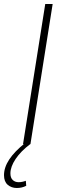

<svg xmlns="http://www.w3.org/2000/svg" viewBox="-82 -720 293 959"><path d="M33 0 144 -700H181L70 0ZM44 -6 70 -1Q22 35 -4 74Q-30 113 -30 146Q-30 168 -18.5 179Q-7 190 11 190Q28 190 47 183L49 208Q28 219 2 219Q-25 219 -43.5 203Q-62 187 -62 155Q-62 116 -35.5 76Q-9 36 44 -6Z"/></svg>

Font: Georama ExtraLight
Style: Italic
Weight: 200
Italic angle: -9°
Designer: Jean-Baptiste Levee
Foundry: Production Type
Version: Version 1.000